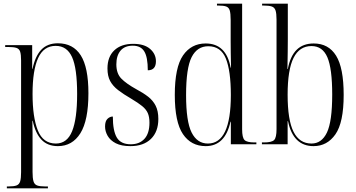

<svg xmlns="http://www.w3.org/2000/svg" viewBox="-20 -780 1927 1038"><path d="M17 238V228H26Q55 228 69.5 222.5Q84 217 89 200.5Q94 184 94 151V-453Q94 -485 89 -500.5Q84 -516 69 -521Q54 -526 24 -526H8V-536H154V-408H156Q170 -476 203 -511Q236 -546 293 -546Q375 -546 416.5 -481Q458 -416 458 -276Q458 -129 414.5 -59.5Q371 10 293 10Q237 10 204 -25Q171 -60 157 -127H155Q156 -95 156 -61Q156 -27 156 10V150Q156 183 161 200Q166 217 180.5 222.5Q195 228 223 228H239V238ZM282 -4Q343 -4 370 -71Q397 -138 397 -272Q397 -411 369.5 -471.5Q342 -532 281 -532Q216 -532 186 -466Q156 -400 156 -272Q156 -146 184.5 -75Q213 -4 282 -4Z M685 10Q636 10 606 -5.5Q576 -21 562 -45.5Q548 -70 548 -96Q548 -125 561 -137.5Q574 -150 590 -150Q590 -73 611.5 -36.5Q633 0 687 0Q734 0 761 -29.5Q788 -59 788 -117Q788 -148 779 -168.5Q770 -189 748.5 -206.5Q727 -224 690 -246Q647 -271 618.5 -293Q590 -315 575.5 -342Q561 -369 561 -410Q561 -473 598 -508Q635 -543 700 -543Q760 -543 791.5 -515.5Q823 -488 823 -449Q823 -400 779 -400Q779 -471 760 -502Q741 -533 698 -533Q654 -533 631.5 -506Q609 -479 609 -432Q609 -383 635.5 -355.5Q662 -328 718 -297Q754 -278 780.5 -257.5Q807 -237 821.5 -208.5Q836 -180 836 -137Q836 -68 796 -29Q756 10 685 10Z M1092 10Q1013 10 969 -55Q925 -120 925 -267Q925 -416 969.5 -480.5Q1014 -545 1092 -545Q1203 -545 1227 -414H1229Q1228 -459 1227.5 -494.5Q1227 -530 1227 -556V-672Q1227 -707 1222 -723.5Q1217 -740 1202.5 -745Q1188 -750 1161 -750H1153V-760H1289V-81Q1289 -36 1302 -23Q1315 -10 1356 -10H1366V0H1228V-122H1226Q1197 10 1092 10ZM1104 -4Q1228 -4 1228 -266Q1228 -397 1201 -463.5Q1174 -530 1106 -530Q1046 -530 1016 -471Q986 -412 986 -266Q986 -123 1016 -63.5Q1046 -4 1104 -4Z M1675 10Q1565 10 1537 -125H1535V0H1396V-10H1407Q1449 -10 1462 -23Q1475 -36 1475 -82V-674Q1475 -708 1469.5 -724Q1464 -740 1449 -745Q1434 -750 1407 -750H1397V-760H1536V-568Q1536 -541 1535.5 -500Q1535 -459 1534 -407H1536Q1549 -476 1583.5 -510.5Q1618 -545 1676 -545Q1756 -545 1797 -479Q1838 -413 1838 -267Q1838 -118 1793.5 -54Q1749 10 1675 10ZM1664 -4Q1719 -4 1747.5 -63.5Q1776 -123 1776 -269Q1776 -409 1750 -470Q1724 -531 1664 -531Q1599 -531 1567 -467Q1535 -403 1535 -268Q1535 -131 1567 -67.5Q1599 -4 1664 -4Z"/></svg>

Font: Noto Serif Display Condensed Light
Style: Regular
Weight: 300
Width: 3
Designer: Monotype Design Team
Foundry: Monotype Imaging Inc.
Version: Version 2.009